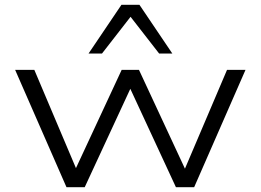

<svg xmlns="http://www.w3.org/2000/svg" viewBox="-20 -780 1086 800"><path d="M257 0 43 -489H123L306 -57H286L487 -489H559L760 -57H742L926 -489H1003L789 0H713L510 -438H536L333 0ZM349 -557 486 -760H561L698 -557H643L524 -710L405 -557Z"/></svg>

Font: Nunito Sans 10pt Expanded Light
Style: Regular
Weight: 300
Width: 7
Designer: Vernon Adams
Foundry: Vernon Adams
Version: Version 3.101;gftools[0.9.27]